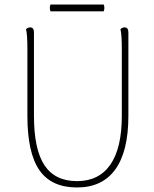

<svg xmlns="http://www.w3.org/2000/svg" viewBox="-20 -816 682 848"><path d="M547 -304Q547 -148 489.5 -68Q432 12 320 12Q207 12 154 -64.5Q101 -141 101 -304V-600Q101 -663 95 -687Q103 -695 113 -695Q130 -695 130 -673V-304Q130 -156 176.5 -86Q223 -16 320 -16Q417 -16 467.5 -89Q518 -162 518 -304V-600Q518 -663 512 -687Q520 -695 530 -695Q547 -695 547 -673ZM438 -796Q441 -789 441 -781Q441 -774 438 -766H203Q200 -774 200 -781Q200 -789 203 -796Z"/></svg>

Font: Arima Madurai Thin
Style: Regular
Weight: 250
Designer: Joana Correia and Natanael Gama
Foundry: NDISCOVER
Version: Version 1.020; ttfautohint (v1.5) -l 7 -r 28 -G 50 -x 13 -D 